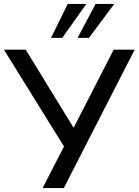

<svg xmlns="http://www.w3.org/2000/svg" viewBox="-27 -958 706 978"><path d="M190 0 299 -212 -7 -705H104L348 -307L552 -705H659L298 0ZM233 -765 318 -938H413L290 -765ZM368 -765 460 -938H555L426 -765Z"/></svg>

Font: Nunito Sans SemiBold
Style: Regular
Weight: 600
Designer: Vernon Adams
Foundry: Vernon Adams
Version: Version 3.101; ttfautohint (v1.8.4.7-5d5b);gftools[0.9.27]